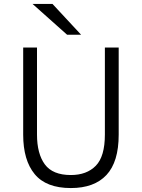

<svg xmlns="http://www.w3.org/2000/svg" viewBox="-20 -941 718 973"><path d="M339 12Q214 12 155.8 -58.5Q97.5 -129 97.5 -258.5V-700H167.5V-259Q167.5 -162 207.2 -108Q247 -54 339 -54Q419.5 -54 465.5 -101Q511.5 -148 511.5 -259V-700H581.5V-258.5Q581.5 -120.5 519.5 -54.2Q457.5 12 339 12ZM320 -765 145 -921H246L391 -765Z"/></svg>

Font: Overpass Light
Style: Regular
Weight: 300
Designer: Delve Withrington, Dave Bailey, Thomas Jockin
Foundry: Delve Fonts LLC
Version: Version 4.000; ttfautohint (v1.8.3)